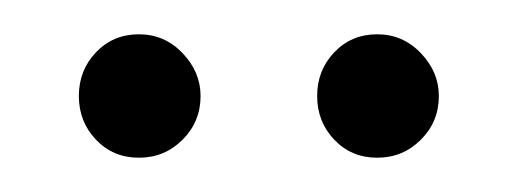

<svg xmlns="http://www.w3.org/2000/svg" viewBox="-20 -722 305 112"><path d="M165 -666Q165 -681 175 -691.5Q185 -702 200 -702Q215 -702 225.5 -691Q236 -680 236 -666Q236 -651 225.5 -640.5Q215 -630 200 -630Q185 -630 175 -640.5Q165 -651 165 -666ZM26 -666Q26 -681 36 -691.5Q46 -702 61 -702Q76 -702 86.5 -691Q97 -680 97 -666Q97 -651 86.5 -640.5Q76 -630 61 -630Q46 -630 36 -640.5Q26 -651 26 -666Z"/></svg>

Font: Be Vietnam Thin
Style: Regular
Weight: 100
Designer: Gabriel Lam
Foundry: TypeRant
Version: Version 4.000